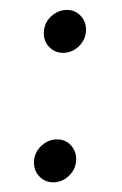

<svg xmlns="http://www.w3.org/2000/svg" viewBox="-44 -553 376 592"><g transform="rotate(-5 144.0 -257.0)"><path d="M103 6.3Q74.7 6.3 56.9 -14.6Q39.1 -35.6 43.9 -65.4Q48.3 -91.3 69.1 -108.2Q89.8 -125 113.8 -125Q143.6 -125 160.4 -104Q177.2 -83 173.3 -55.2Q169.9 -29.8 149.4 -11.7Q128.9 6.3 103 6.3ZM168 -388.7Q139.6 -388.7 121.8 -409.7Q104 -430.7 108.9 -460.4Q113.3 -486.3 134 -503.2Q154.8 -520 178.7 -520Q208.5 -520 225.3 -499Q242.2 -478 238.3 -450.2Q234.9 -424.8 214.4 -406.7Q193.8 -388.7 168 -388.7Z"/></g></svg>

Font: Inter
Style: Italic
Weight: 400
Italic angle: -9.3988°
Designer: Rasmus Andersson
Foundry: rsms
Version: Version 4.001;git-66647c0bb